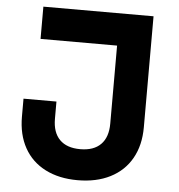

<svg xmlns="http://www.w3.org/2000/svg" viewBox="-56 -853 862 925"><g transform="rotate(5 375.0 -390.5)"><path d="M59.6 -263.1V-350H218.9V-266.6Q218.9 -200.7 253.2 -166.1Q287.5 -131.4 352.7 -131.4Q417.9 -131.4 452.1 -166.1Q486.4 -200.7 486.4 -266.6V-644H116.3V-800H649.1V-263.1Q649.1 -176.3 613.3 -112.8Q577.5 -49.3 510.5 -15.3Q443.6 18.6 352.7 18.6Q262.8 18.6 196.5 -15.3Q130.2 -49.2 94.9 -112.7Q59.6 -176.3 59.6 -263.1Z"/></g></svg>

Font: Martian Mono sWd Rg
Style: Regular
Weight: 400
Width: 6
Monospace: yes
Designer: Roman Shamin
Foundry: Evil Martians
Version: Version 1.000